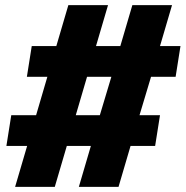

<svg xmlns="http://www.w3.org/2000/svg" viewBox="-20 -730 725 750"><path d="M24 -280H121L165 -430H85L104 -550H200L247 -710H402L355 -550H450L497 -710H652L605 -550H685L666 -430H570L525 -280H605L586 -160H490L443 0H288L335 -160H241L194 0H39L86 -160H5ZM276 -280H370L415 -430H320Z"/></svg>

Font: Bitter Black
Style: Italic
Weight: 900
Italic angle: -9°
Designer: Sol Matas, and Bitter project Authors
Foundry: Sol Matas
Version: Version 2.001